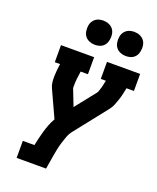

<svg xmlns="http://www.w3.org/2000/svg" viewBox="-172 -1064 954 1165"><g transform="rotate(20 305.0 -481.5)"><path d="M80 0V-110H155Q160 -134 165.5 -158Q171 -182 178 -205.5Q185 -229 194 -252.5Q203 -276 216 -298L137 -470Q129 -487 127 -506.5Q125 -526 125.5 -545.5Q126 -565 128 -585Q130 -605 133 -625H99V-735H313V-625H266Q262 -601 259.5 -577Q257 -553 257 -530Q257 -530 257 -530Q257 -530 257 -530V-529Q257 -529 257 -529Q257 -529 257 -529Q257 -525 257 -521Q257 -517 258 -513L299 -408L403 -539Q408 -545 410 -552.5Q412 -560 414.5 -567Q417 -574 419 -581Q421 -588 422.5 -595.5Q424 -603 425.5 -610.5Q427 -618 429 -625H396V-735H610V-625H562Q558 -605 553.5 -585Q549 -565 542.5 -545.5Q536 -526 528 -506.5Q520 -487 506 -470L344 -265Q328 -245 319.5 -222Q311 -199 304 -176Q297 -153 292.5 -130Q288 -107 284 -84L270 0ZM490 -807Q472 -807 455 -814Q438 -821 427.5 -834.5Q417 -848 414 -866.5Q411 -885 414 -904Q416 -917 423 -929Q430 -941 441 -949Q452 -957 465 -960Q478 -963 490 -963Q509 -963 526 -956Q543 -949 553.5 -935.5Q564 -922 567 -903.5Q570 -885 566 -866Q564 -853 557.5 -841Q551 -829 540 -821Q529 -813 516 -810Q503 -807 490 -807ZM290 -807Q272 -807 255 -814Q238 -821 227.5 -834.5Q217 -848 214 -866.5Q211 -885 214 -904Q216 -917 223 -929Q230 -941 241 -949Q252 -957 265 -960Q278 -963 290 -963Q309 -963 326 -956Q343 -949 353.5 -935.5Q364 -922 367 -903.5Q370 -885 366 -866Q364 -853 357.5 -841Q351 -829 340 -821Q329 -813 316 -810Q303 -807 290 -807Z"/></g></svg>

Font: Iosevka Curly Slab XBdExObl
Style: Regular
Weight: 800
Width: 7
Italic angle: -9°
Monospace: yes
Designer: Belleve Invis
Foundry: Belleve Invis
Version: Version 11.1.0; ttfautohint (v1.8.3)